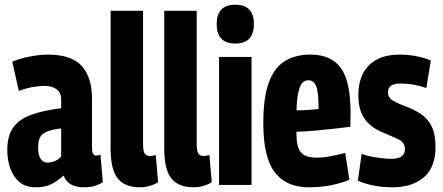

<svg xmlns="http://www.w3.org/2000/svg" viewBox="-20 -786 1881 816"><path d="M11 -148Q11 -211 37.5 -246Q64 -281 115 -299Q166 -317 240 -326V-364Q240 -392 220.5 -406.5Q201 -421 170 -421Q151 -421 124.5 -417Q98 -413 60 -400L32 -524Q66 -538 108 -546Q150 -554 183 -554Q284 -554 327.5 -505.5Q371 -457 371 -367V-159Q371 -139 376 -132Q381 -125 388 -125Q399 -125 407 -129L417 -11Q402 -2 383 4Q364 10 337 10Q302 10 281 -2.5Q260 -15 250 -40Q225 -17 198.5 -3.5Q172 10 131 10Q89 10 63 -12Q37 -34 24 -69.5Q11 -105 11 -148ZM142 -161Q142 -126 153 -110.5Q164 -95 181 -95Q216 -95 240 -121V-240Q196 -236 169 -221.5Q142 -207 142 -161Z M588 -740V-174Q588 -142 595.5 -132.5Q603 -123 617 -123Q627 -123 642 -127L652 -11Q639 -3 618.5 3.5Q598 10 574 10Q511 10 480.5 -27.5Q450 -65 450 -156V-740Z M816 -740V-174Q816 -142 823.5 -132.5Q831 -123 845 -123Q855 -123 870 -127L880 -11Q867 -3 846.5 3.5Q826 10 802 10Q739 10 708.5 -27.5Q678 -65 678 -156V-740Z M980 -601Q901 -601 901 -684Q901 -766 980 -766Q1059 -766 1059 -684Q1059 -601 980 -601ZM911 0V-544H1049V0Z M1293 10Q1196 10 1147.5 -54Q1099 -118 1099 -262Q1099 -370 1122 -434Q1145 -498 1190 -526Q1235 -554 1299 -554Q1388 -554 1429 -496.5Q1470 -439 1470 -306Q1470 -297 1469.5 -278Q1469 -259 1469 -247Q1443 -244 1403.5 -239.5Q1364 -235 1320.5 -231Q1277 -227 1240 -226Q1240 -222 1240 -214Q1240 -162 1258.5 -139Q1277 -116 1326 -116Q1354 -116 1385 -122Q1416 -128 1447 -136L1465 -22Q1387 10 1293 10ZM1240 -317Q1266 -317 1293.5 -319Q1321 -321 1334 -323Q1334 -395 1323.5 -420Q1313 -445 1291 -445Q1277 -445 1266.5 -435.5Q1256 -426 1249 -398Q1242 -370 1240 -317Z M1501 -18 1517 -132Q1541 -123 1578 -117Q1615 -111 1644 -111Q1701 -111 1701 -153Q1701 -180 1673.5 -193.5Q1646 -207 1607 -223Q1557 -243 1530 -280.5Q1503 -318 1503 -381Q1503 -464 1548.5 -509Q1594 -554 1679 -554Q1715 -554 1750.5 -547Q1786 -540 1811 -529L1792 -412Q1766 -421 1738.5 -426Q1711 -431 1682 -431Q1629 -431 1629 -394Q1629 -370 1650.5 -358Q1672 -346 1708 -332Q1741 -320 1769 -301.5Q1797 -283 1814 -250Q1831 -217 1831 -161Q1831 -75 1781.5 -32.5Q1732 10 1647 10Q1566 10 1501 -18Z"/></svg>

Font: Georama Condensed
Style: Bold
Weight: 700
Width: 3
Designer: Jean-Baptiste Levee
Foundry: Production Type
Version: Version 1.000